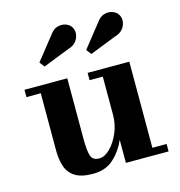

<svg xmlns="http://www.w3.org/2000/svg" viewBox="-107 -807 854 912"><g transform="rotate(-15 320.0 -351.0)"><path d="M509.5 -593.5 378.5 -542 359.5 -566.5 449.5 -680Q465.5 -703 486.5 -709Q507.5 -715 526 -708.8Q544.5 -702.5 554 -688.5Q564.5 -672.5 562.5 -652.8Q560.5 -633 547 -616.5Q533.5 -600 509.5 -593.5ZM279.5 -593.5 148.5 -542 129.5 -566.5 219.5 -680Q235.5 -703 256.5 -709Q277.5 -715 296 -708.8Q314.5 -702.5 324 -688.5Q334.5 -672.5 332.5 -652.8Q330.5 -633 317 -616.5Q303.5 -600 279.5 -593.5ZM238 -460V-163.5Q238 -100.5 247 -76.8Q256 -53 287 -53Q313.5 -53 340.2 -79.5Q367 -106 385 -147.8Q403 -189.5 403 -236.5V-424H338V-460H543V-36.5H613V0H403V-113Q382 -63.5 342.2 -26.8Q302.5 10 240 10Q182 10 151.5 -9.8Q121 -29.5 109.5 -63.5Q98 -97.5 98 -141V-424H27.5V-460Z"/></g></svg>

Font: Bodoni* 06pt
Style: Bold
Weight: 700
Version: Version 2.3